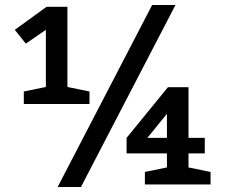

<svg xmlns="http://www.w3.org/2000/svg" viewBox="-20 -735 896 766"><path d="M303 11H210L587 -715H680ZM337 -320H75V-370L163 -388V-616L83 -561L39 -616L166 -708H249V-388L337 -370ZM820 1H558V-49L646 -67V-123H485V-185L650 -387H732V-185H797V-123H732V-67L820 -49ZM646 -185V-281L568 -185Z"/></svg>

Font: Belgrano
Style: Regular
Weight: 400
Version: Version 1.002